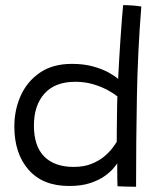

<svg xmlns="http://www.w3.org/2000/svg" viewBox="-20 -729 638 750"><path d="M439 -1.5Q438.5 -10.5 438.2 -29Q438 -47.5 438 -65.5Q438 -83.5 438 -91Q435 -86 423.2 -71.8Q411.5 -57.5 389.2 -41.5Q367 -25.5 332.8 -14Q298.5 -2.5 250 -2.5Q147 -2.5 91.5 -66Q36 -129.5 36 -235Q36 -299.5 61 -355.2Q86 -411 136 -445.2Q186 -479.5 261 -479.5Q308.5 -479.5 345.2 -469Q382 -458.5 406.5 -444.5Q431 -430.5 441.5 -420.5Q442.5 -445.5 445 -487.5Q447.5 -529.5 450.5 -575.2Q453.5 -621 456.5 -657.8Q459.5 -694.5 461 -709Q478 -709 498 -707.5Q518 -706 532 -703.5Q518 -527.5 514.8 -353Q511.5 -178.5 511.5 0.5Q504.5 0.5 489.8 0.2Q475 0 460.2 -0.5Q445.5 -1 439 -1.5ZM268 -77Q307.5 -77 337 -88.8Q366.5 -100.5 386.8 -117.5Q407 -134.5 419.2 -150.8Q431.5 -167 436 -175Q436 -187.5 436.2 -212Q436.5 -236.5 436.8 -264.8Q437 -293 437.5 -317Q438 -341 438.5 -352.5Q426.5 -362.5 402.5 -376Q378.5 -389.5 345.5 -399.5Q312.5 -409.5 274 -409.5Q195 -409.5 153.8 -363.5Q112.5 -317.5 112.5 -238.5Q112.5 -158 152.8 -117.5Q193 -77 268 -77Z"/></svg>

Font: Grandstander Light
Style: Regular
Weight: 300
Designer: Tyler Finck
Foundry: Etcetera Type Co
Version: Version 1.200; ttfautohint (v1.8.3)